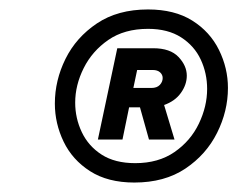

<svg xmlns="http://www.w3.org/2000/svg" viewBox="-20 -775 502 406"><path d="M264 -389Q208 -389 170.5 -413Q133 -437 114.5 -475.5Q96 -514 96 -556Q96 -605 118.5 -650.5Q141 -696 185 -725.5Q229 -755 293 -755Q349 -755 386.5 -731.5Q424 -708 443 -669.5Q462 -631 462 -589Q462 -540 439 -494Q416 -448 372 -418.5Q328 -389 264 -389ZM266 -430Q315 -430 349 -453.5Q383 -477 400.5 -513.5Q418 -550 418 -587Q418 -620 404.5 -649Q391 -678 363 -696Q335 -714 293 -714Q243 -714 209 -690.5Q175 -667 157 -631Q139 -595 139 -558Q139 -525 153 -495.5Q167 -466 195 -448Q223 -430 266 -430ZM187 -480 228 -673H304Q340 -673 357.5 -654.5Q375 -636 375 -615Q375 -596 362.5 -578.5Q350 -561 327 -553L349 -480H295L276 -548H253L239 -480ZM303 -627H270L262 -589H300Q312 -589 318 -595.5Q324 -602 324 -610Q324 -617 318.5 -622Q313 -627 303 -627Z"/></svg>

Font: Be Vietnam Pro
Style: Bold Italic
Weight: 700
Italic angle: -12°
Designer: Lam Bao, Tony Le, Vietanh Nguyen
Foundry: Yellow Type Foundry
Version: Version 1.002; ttfautohint (v1.8.3)